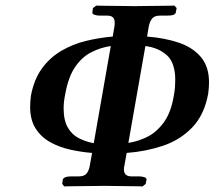

<svg xmlns="http://www.w3.org/2000/svg" viewBox="-20 -667 769 688"><path d="M426 -75Q425 -71 424.5 -67Q424 -63 424 -60Q424 -35 451 -35H477Q489 -35 497.5 -32Q506 -29 505 -23L502 -8L491 1Q491 1 475.5 0.5Q460 0 437 0Q414 0 391 -0.5Q368 -1 353 -1Q340 -1 316.5 -0.5Q293 0 268.5 0Q244 0 227 0.5Q210 1 210 1L203 -8L205 -23Q208 -35 237 -35H263Q282 -35 290.5 -45.5Q299 -56 302 -75L310 -119Q272 -122 233 -130.5Q194 -139 161 -157Q128 -175 108 -206Q88 -237 88 -284Q88 -304 91 -325Q102 -383 130.5 -422Q159 -461 200 -485Q241 -509 288.5 -520.5Q336 -532 384 -536L390 -572Q391 -576 391 -579.5Q391 -583 391 -586Q391 -611 365 -611H339Q327 -611 318.5 -614Q310 -617 311 -623L313 -638L325 -647Q325 -647 340.5 -646.5Q356 -646 379 -646Q402 -646 425 -645.5Q448 -645 463 -645Q476 -645 499.5 -645.5Q523 -646 547 -646Q571 -646 588 -646.5Q605 -647 605 -647L613 -638L610 -623Q609 -611 579 -611H553Q534 -611 525.5 -601Q517 -591 513 -572L507 -536Q571 -531 621 -514Q671 -497 700 -462.5Q729 -428 729 -372Q729 -354 726 -331Q712 -255 668.5 -210Q625 -165 563.5 -144.5Q502 -124 434 -119ZM501 -502 440 -155Q474 -160 507.5 -176.5Q541 -193 567 -228.5Q593 -264 603 -325Q606 -341 607 -354.5Q608 -368 608 -380Q608 -442 578 -469Q548 -496 501 -502ZM316 -154 377 -502Q341 -497 307.5 -480Q274 -463 249.5 -427.5Q225 -392 214 -331Q208 -303 208 -279Q208 -236 223 -210Q238 -184 263 -171.5Q288 -159 316 -154Z"/></svg>

Font: Libertinus Serif Semibold Italic
Style: Regular
Weight: 600
Italic angle: -11.5°
Designer: Philipp H. Poll, Khaled Hosny
Foundry: Caleb Maclennan
Version: Version 7.051;RELEASE